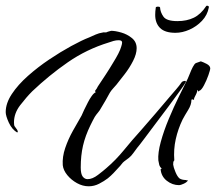

<svg xmlns="http://www.w3.org/2000/svg" viewBox="-41 -636 757 673"><path d="M270 17Q249 17 229 6Q209 -5 195 -22Q181 -39 179 -57Q177 -86 187.5 -117Q198 -148 214.5 -177.5Q231 -207 245 -231Q248 -238 254 -251Q260 -264 267 -277Q273 -289 280.5 -299.5Q288 -310 295 -313L292 -316Q292 -318 294 -320Q296 -322 298 -325.5Q300 -329 302 -333Q316 -354 329.5 -374.5Q343 -395 356 -417Q366 -433 373.5 -447.5Q381 -462 384 -473Q387 -482 387 -487Q387 -495 375 -495Q366 -495 357 -492.5Q348 -490 340 -487Q262 -463 196.5 -417.5Q131 -372 72 -316Q52 -296 30 -267.5Q8 -239 8 -207Q8 -196 10.5 -193Q13 -190 17 -184Q19 -183 22 -174H20V-171Q1 -182 -10 -206Q-21 -230 -21 -243Q-21 -274 0.5 -306.5Q22 -339 57 -370Q92 -401 131.5 -427.5Q171 -454 208.5 -474.5Q246 -495 272 -505Q283 -510 294.5 -515Q306 -520 319 -522Q322 -523 325.5 -522.5Q329 -522 333 -523Q334 -524 341 -526L349 -528Q363 -528 384 -522Q405 -516 421.5 -502.5Q438 -489 438 -467Q438 -447 425.5 -422.5Q413 -398 396 -376Q379 -354 367 -339Q361 -332 355 -325.5Q349 -319 344 -311Q337 -298 329 -284Q321 -270 313 -257Q309 -249 302.5 -241.5Q296 -234 291 -226Q287 -219 283.5 -212Q280 -205 276 -197Q258 -160 250 -125.5Q242 -91 242 -49Q242 -26 249 -17Q256 -8 266 -8Q283 -8 302.5 -23Q322 -38 331 -46Q365 -75 393.5 -110Q422 -145 452 -178Q478 -208 504 -238Q530 -268 555 -298Q566 -311 576.5 -323Q587 -335 596 -348Q600 -352 606.5 -352.5Q613 -353 609 -346Q605 -339 589 -316.5Q573 -294 550.5 -264Q528 -234 505 -203.5Q482 -173 464.5 -149.5Q447 -126 440 -118Q433 -109 426 -99Q419 -89 410 -82L394 -70Q389 -66 385 -60.5Q381 -55 376 -50Q367 -40 357.5 -30Q348 -20 337 -11Q324 -1 306.5 8Q289 17 270 17ZM587 13Q563 13 543.5 -2.5Q524 -18 522 -43L526 -45Q519 -51 517 -59Q515 -67 514 -74Q512 -100 522.5 -138.5Q533 -177 550.5 -219Q568 -261 586.5 -298.5Q605 -336 617 -360Q620 -366 624.5 -378Q629 -390 635 -401.5Q641 -413 646 -415L663 -421Q672 -418 683.5 -412Q695 -406 696 -397Q696 -391 689.5 -372.5Q683 -354 674 -337Q665 -320 658 -318L654 -315Q653 -320 651 -321Q650 -313 647 -307Q644 -301 641 -295Q640 -293 639.5 -291.5Q639 -290 639 -286Q633 -288 632 -288L630 -286Q630 -269 618.5 -250.5Q607 -232 599 -217Q583 -184 575 -148Q567 -112 570 -74Q567 -71 566.5 -67.5Q566 -64 566 -59Q567 -50 574 -33Q581 -16 589 -10Q598 -5 611 -5L613 -4H618Q614 3 603 8Q592 13 587 13ZM574 -521Q537 -521 520 -538Q503 -555 503 -584Q503 -590 503.5 -596Q504 -602 505 -609Q505 -612 509.5 -612.5Q514 -613 518 -612L520 -610Q521 -593 532 -577.5Q543 -562 581 -562Q614 -562 638.5 -574Q663 -586 682 -615L684 -616Q692 -616 691 -610Q686 -583 667 -563Q648 -543 623 -532Q598 -521 574 -521Z"/></svg>

Font: Qwitcher Grypen
Style: Bold
Weight: 700
Designer: Robert E. Leuschke
Foundry: Robert E. Leuschke
Version: Version 1.100; ttfautohint (v1.8.3)